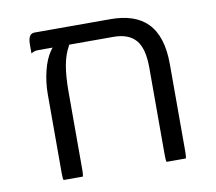

<svg xmlns="http://www.w3.org/2000/svg" viewBox="-66 -647 800 710"><g transform="rotate(-10 333.5 -292.0)"><path d="M576.7 -14.6Q579.1 -21 579.1 -40V-368.2Q579.1 -474.1 529.3 -523.9Q482.9 -570.3 391.6 -570.3H107.4Q97.2 -570.3 91.3 -564.5Q82 -555.2 82 -529.3V-496.1Q94.2 -503.9 107.4 -503.9H162.6L154.8 -493.2Q136.2 -466.8 125.7 -423.8Q115.2 -380.9 115.2 -336.9V-40Q115.2 -21 117.7 -14.6H189.9Q192.4 -21 192.4 -40V-332Q192.4 -390.1 199.5 -430.2Q206.5 -470.2 223.6 -500.5L225.6 -503.9H391.6Q447.3 -503.9 474.6 -472.9Q502 -441.9 502 -368.2V-40Q502 -21 504.4 -14.6Z"/></g></svg>

Font: YuPearl-Light
Style: Light
Weight: 300
Designer: Max Yao
Foundry: Max-Everyday
Version: Version 1.011; ttfautohint (v1.8.3)